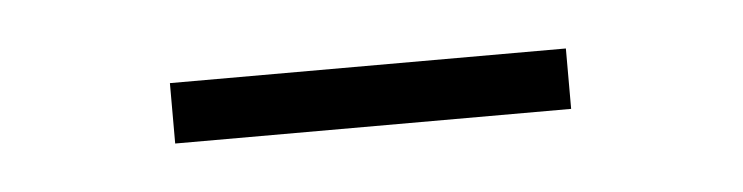

<svg xmlns="http://www.w3.org/2000/svg" viewBox="-22 -362 441 114"><g transform="rotate(-5 198.0 -305.0)"><path d="M316 -287V-323H80V-287Z"/></g></svg>

Font: IBM Plex Thai Looped ExtraLight
Style: Regular
Weight: 200
Designer: Mike Abbink, Paul van der Laan, Pieter van Rosmalen, Ben Mitchell, Mark Frömberg
Foundry: Bold Monday
Version: Version 1.0